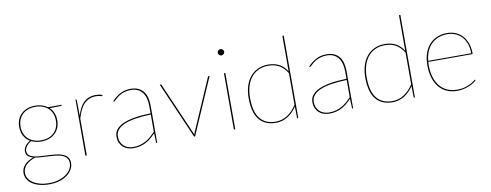

<svg xmlns="http://www.w3.org/2000/svg" viewBox="-71 -1090 4216 1648"><g transform="rotate(-10 2037.0 -266.0)"><path d="M243 -498Q275.5 -498 302.2 -489.5Q329 -481 350 -466H469V-464Q469 -461 466.5 -459Q464 -457 461 -457L363 -455Q385.5 -434 397.2 -405.5Q409 -377 409 -342Q409 -307 397.2 -278.2Q385.5 -249.5 363.8 -229Q342 -208.5 311.5 -197.2Q281 -186 243 -186Q194 -186 157 -204.5Q144.5 -197.5 134 -188.5Q123.5 -179.5 116 -169.5Q108.5 -159.5 104.2 -149Q100 -138.5 100 -129Q100 -104 115.5 -90.8Q131 -77.5 156.5 -71Q182 -64.5 214.5 -62.8Q247 -61 281 -59.5Q315 -58 347.5 -54.5Q380 -51 405.5 -40.8Q431 -30.5 446.5 -11.8Q462 7 462 39Q462 68.5 446.8 95.2Q431.5 122 403.8 142.8Q376 163.5 336.8 175.8Q297.5 188 249 188Q199.5 188 161.5 177.5Q123.5 167 97.5 149Q71.5 131 58.2 107Q45 83 45 56Q45 14 73.5 -16.2Q102 -46.5 150.5 -63Q122.5 -70 105.8 -85.2Q89 -100.5 89 -129Q89 -139 93.2 -150Q97.5 -161 105 -171.8Q112.5 -182.5 123.2 -192.2Q134 -202 147.5 -209.5Q113.5 -229.5 95.2 -263.5Q77 -297.5 77 -342Q77 -376.5 88.5 -405.2Q100 -434 121.8 -454.5Q143.5 -475 174 -486.5Q204.5 -498 243 -498ZM451 39Q451 11 437.2 -5.8Q423.5 -22.5 400.5 -31.8Q377.5 -41 348 -44.5Q318.5 -48 286.5 -49.8Q254.5 -51.5 223 -53Q191.5 -54.5 165 -59.5Q141.5 -51 121.5 -40Q101.5 -29 87.2 -14.5Q73 0 65 17.5Q57 35 57 56Q57 81.5 70.5 103.8Q84 126 108.8 142.5Q133.5 159 169 168.5Q204.5 178 249 178Q288.5 178 325 167.8Q361.5 157.5 389.5 139.2Q417.5 121 434.2 95.5Q451 70 451 39ZM243 -196Q279.5 -196 308 -206.5Q336.5 -217 356.2 -236.2Q376 -255.5 386.5 -282.5Q397 -309.5 397 -342Q397 -374.5 386.2 -401.5Q375.5 -428.5 355.5 -447.8Q335.5 -467 307 -477.5Q278.5 -488 243 -488Q207.5 -488 179 -477.5Q150.5 -467 130.5 -447.8Q110.5 -428.5 99.8 -401.5Q89 -374.5 89 -342Q89 -309.5 99.8 -282.5Q110.5 -255.5 130.5 -236.2Q150.5 -217 179 -206.5Q207.5 -196 243 -196Z M594 0V-490H597Q604 -490 604 -482L605.5 -346.5Q616 -382.5 630.8 -410.8Q645.5 -439 665.8 -458.5Q686 -478 712.2 -488Q738.5 -498 772 -498Q786.5 -498 801.8 -495.8Q817 -493.5 829 -487L827 -483Q826 -481.5 825.2 -480.2Q824.5 -479 822 -479Q819.5 -479 815.5 -480.2Q811.5 -481.5 805.8 -483Q800 -484.5 791.8 -485.8Q783.5 -487 772 -487Q739 -487 713.5 -476.5Q688 -466 668 -445.5Q648 -425 633 -394Q618 -363 606 -322V0Z M1218 0Q1211 0 1211 -8L1208 -87.5Q1187 -65.5 1166 -47.8Q1145 -30 1121.5 -17.8Q1098 -5.5 1071 1.2Q1044 8 1011 8Q989 8 966.5 1.2Q944 -5.5 926 -20.2Q908 -35 896.5 -58.2Q885 -81.5 885 -115Q885 -148 904.5 -174.2Q924 -200.5 963.8 -219Q1003.5 -237.5 1064.2 -248.2Q1125 -259 1208 -261V-324Q1208 -362.5 1199.5 -393Q1191 -423.5 1174.5 -444.5Q1158 -465.5 1133 -476.8Q1108 -488 1075 -488Q1049 -488 1028 -482.5Q1007 -477 990.5 -469Q974 -461 961.8 -451.5Q949.5 -442 940.5 -434Q931.5 -426 926 -420.5Q920.5 -415 918 -415Q916 -415 913 -418L911 -420Q947 -458 985.5 -478Q1024 -498 1075 -498Q1112.5 -498 1139.8 -486Q1167 -474 1185 -451.5Q1203 -429 1211.5 -396.8Q1220 -364.5 1220 -324V0ZM1011 -2Q1045.5 -2 1073.5 -10Q1101.5 -18 1125 -31.5Q1148.5 -45 1168.8 -62.8Q1189 -80.5 1208 -100V-251Q1050.5 -246 973.8 -211.8Q897 -177.5 897 -115Q897 -85.5 906.8 -64.2Q916.5 -43 932.5 -29.2Q948.5 -15.5 969 -8.8Q989.5 -2 1011 -2Z M1328 -490H1335Q1339 -490 1341 -487.8Q1343 -485.5 1344 -483L1539 -34Q1541 -29.5 1542.8 -25Q1544.5 -20.5 1545.5 -15.5Q1548 -25.5 1552 -34L1747 -483Q1750.5 -490 1756 -490H1763L1550 0H1541Z M1900 -490V0H1888V-490ZM1922 -672Q1922 -661.5 1913.2 -653.2Q1904.5 -645 1894 -645Q1882.5 -645 1874.2 -653.2Q1866 -661.5 1866 -672Q1866 -683.5 1874.2 -691.8Q1882.5 -700 1894 -700Q1904.5 -700 1913.2 -691.8Q1922 -683.5 1922 -672Z M2446.5 0Q2439.5 0 2439.5 -8L2437.5 -102.5Q2404.5 -52.5 2357.8 -23.2Q2311 6 2255.5 6Q2160 6 2109.8 -55.2Q2059.5 -116.5 2059.5 -244Q2059.5 -297 2073 -343.5Q2086.5 -390 2113.5 -424.2Q2140.5 -458.5 2180.8 -478.2Q2221 -498 2274.5 -498Q2328.5 -498 2369 -476.5Q2409.5 -455 2437.5 -410V-720H2449.5V0ZM2255.5 -4Q2310 -4 2356.8 -34.5Q2403.5 -65 2437.5 -118.5V-394Q2405 -445.5 2365.5 -466.8Q2326 -488 2274.5 -488Q2223 -488 2185 -469.2Q2147 -450.5 2121.8 -417.5Q2096.5 -384.5 2084 -340Q2071.5 -295.5 2071.5 -244Q2071.5 -122 2118.2 -63Q2165 -4 2255.5 -4Z M2925.5 0Q2918.5 0 2918.5 -8L2915.5 -87.5Q2894.5 -65.5 2873.5 -47.8Q2852.5 -30 2829 -17.8Q2805.5 -5.5 2778.5 1.2Q2751.5 8 2718.5 8Q2696.5 8 2674 1.2Q2651.5 -5.5 2633.5 -20.2Q2615.5 -35 2604 -58.2Q2592.5 -81.5 2592.5 -115Q2592.5 -148 2612 -174.2Q2631.5 -200.5 2671.2 -219Q2711 -237.5 2771.8 -248.2Q2832.5 -259 2915.5 -261V-324Q2915.5 -362.5 2907 -393Q2898.5 -423.5 2882 -444.5Q2865.5 -465.5 2840.5 -476.8Q2815.5 -488 2782.5 -488Q2756.5 -488 2735.5 -482.5Q2714.5 -477 2698 -469Q2681.5 -461 2669.2 -451.5Q2657 -442 2648 -434Q2639 -426 2633.5 -420.5Q2628 -415 2625.5 -415Q2623.5 -415 2620.5 -418L2618.5 -420Q2654.5 -458 2693 -478Q2731.5 -498 2782.5 -498Q2820 -498 2847.2 -486Q2874.5 -474 2892.5 -451.5Q2910.5 -429 2919 -396.8Q2927.5 -364.5 2927.5 -324V0ZM2718.5 -2Q2753 -2 2781 -10Q2809 -18 2832.5 -31.5Q2856 -45 2876.2 -62.8Q2896.5 -80.5 2915.5 -100V-251Q2758 -246 2681.2 -211.8Q2604.5 -177.5 2604.5 -115Q2604.5 -85.5 2614.2 -64.2Q2624 -43 2640 -29.2Q2656 -15.5 2676.5 -8.8Q2697 -2 2718.5 -2Z M3463 0Q3456 0 3456 -8L3454 -102.5Q3421 -52.5 3374.2 -23.2Q3327.5 6 3272 6Q3176.5 6 3126.2 -55.2Q3076 -116.5 3076 -244Q3076 -297 3089.5 -343.5Q3103 -390 3130 -424.2Q3157 -458.5 3197.2 -478.2Q3237.5 -498 3291 -498Q3345 -498 3385.5 -476.5Q3426 -455 3454 -410V-720H3466V0ZM3272 -4Q3326.5 -4 3373.2 -34.5Q3420 -65 3454 -118.5V-394Q3421.5 -445.5 3382 -466.8Q3342.5 -488 3291 -488Q3239.5 -488 3201.5 -469.2Q3163.5 -450.5 3138.2 -417.5Q3113 -384.5 3100.5 -340Q3088 -295.5 3088 -244Q3088 -122 3134.8 -63Q3181.5 -4 3272 -4Z M3833 -498Q3871.5 -498 3905.5 -484.2Q3939.5 -470.5 3964.8 -443.5Q3990 -416.5 4004.5 -377.2Q4019 -338 4019 -287Q4019 -284.5 4017.2 -283.2Q4015.5 -282 4013 -282H3632Q3631 -275 3631 -268.5Q3631 -262 3631 -255Q3631 -194 3645.5 -147.2Q3660 -100.5 3686.8 -68.8Q3713.5 -37 3751.2 -20.5Q3789 -4 3835 -4Q3876 -4 3906 -13Q3936 -22 3956 -33Q3976 -44 3986.5 -53Q3997 -62 3999 -62Q4001 -62 4003 -60L4005 -58Q3996.5 -47.5 3979.8 -36.2Q3963 -25 3940.2 -15.5Q3917.5 -6 3890.5 0Q3863.5 6 3835 6Q3784.5 6 3744.5 -11.8Q3704.5 -29.5 3676.8 -63Q3649 -96.5 3634 -145Q3619 -193.5 3619 -255Q3619 -309 3633.5 -353.8Q3648 -398.5 3675.5 -430.5Q3703 -462.5 3742.8 -480.2Q3782.5 -498 3833 -498ZM3833 -488Q3789 -488 3753.8 -473.8Q3718.5 -459.5 3693 -433.8Q3667.5 -408 3652.2 -371.5Q3637 -335 3632.5 -291H4008Q4008 -338.5 3994.5 -375.2Q3981 -412 3957.2 -437Q3933.5 -462 3901.5 -475Q3869.5 -488 3833 -488Z"/></g></svg>

Font: Lato Hairline
Style: Regular
Weight: 100
Designer: Lukasz Dziedzic
Foundry: tyPoland Lukasz Dziedzic
Version: Version 2.007; 2014-02-27